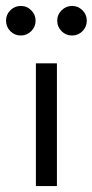

<svg xmlns="http://www.w3.org/2000/svg" viewBox="-57 -630 313 650"><path d="M135.7 0H64.5V-415.5H135.7ZM-22 -595.2Q-7.3 -609.9 13.2 -609.9Q34.2 -609.9 48.8 -595.2Q63.5 -580.6 63.5 -560.1Q63.5 -539.1 48.6 -524.4Q33.7 -509.8 13.2 -509.8Q-7.3 -509.8 -22 -524.4Q-36.6 -539.1 -36.6 -560.5Q-36.6 -580.6 -22 -595.2ZM136.7 -560.5Q136.7 -580.6 151.6 -595.2Q166.5 -609.9 187 -609.9Q207.5 -609.9 222.2 -595.2Q236.8 -580.6 236.8 -560.1Q236.8 -539.1 222.2 -524.4Q207.5 -509.8 187 -509.8Q166 -509.8 151.4 -524.4Q136.7 -539.1 136.7 -560.5Z"/></svg>

Font: NMS Futura Pro Book
Style: Regular
Weight: 400
Designer: Blend3rman
Version: Version 0.1